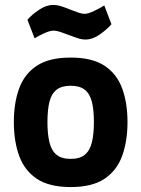

<svg xmlns="http://www.w3.org/2000/svg" viewBox="-20 -745 572 777"><path d="M266 12Q179 12 129 -21.5Q79 -55 57.5 -114.5Q36 -174 36 -251Q36 -328 57.5 -387Q79 -446 129 -479Q179 -512 266 -512Q353 -512 403 -479Q453 -446 474.5 -387Q496 -328 496 -251Q496 -174 474.5 -114.5Q453 -55 403 -21.5Q353 12 266 12ZM266 -102Q303 -102 323.5 -119Q344 -136 352 -169.5Q360 -203 360 -251Q360 -300 352 -332.5Q344 -365 323.5 -381.5Q303 -398 266 -398Q229 -398 208.5 -381.5Q188 -365 180 -332.5Q172 -300 172 -251Q172 -203 180 -169.5Q188 -136 208.5 -119Q229 -102 266 -102ZM326 -585Q310 -585 291 -591.5Q272 -598 254 -605Q238 -611 223.5 -616Q209 -621 197 -621Q182 -621 159 -610.5Q136 -600 120 -590L91 -665Q108 -685 137.5 -705Q167 -725 195 -725Q212 -725 231.5 -718.5Q251 -712 270 -704Q286 -698 299 -693.5Q312 -689 322 -689Q336 -689 360.5 -700.5Q385 -712 402 -723L431 -647Q414 -627 384.5 -606Q355 -585 326 -585Z"/></svg>

Font: Titillium Web
Style: Bold
Weight: 700
Designer: Mohamed Gaber, Accademia di Belle Arti di Urbino
Foundry: Kief Type Foundry, Accademia di Belle Arti di Urbino
Version: Version 3.000